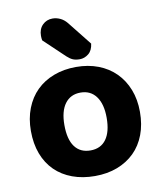

<svg xmlns="http://www.w3.org/2000/svg" viewBox="-84 -803 748 886"><g transform="rotate(-10 290.0 -360.0)"><path d="M545 -241Q545 -182 527 -134.5Q509 -87 475.5 -54Q442 -21 395 -3Q348 15 290 15Q232 15 184.5 -2.5Q137 -20 103.5 -53Q70 -86 52 -133.5Q34 -181 34 -241Q34 -299 52.5 -346.5Q71 -394 104.5 -427Q138 -460 185.5 -478Q233 -496 290 -496Q347 -496 394 -478Q441 -460 474.5 -426.5Q508 -393 526.5 -346Q545 -299 545 -241ZM290 -376Q243 -376 217 -341Q191 -306 191 -241Q191 -174 216.5 -139.5Q242 -105 290 -105Q338 -105 363.5 -140Q389 -175 389 -241Q389 -305 363 -340.5Q337 -376 290 -376ZM158 -644Q157 -648 156.5 -654.5Q156 -661 156 -665Q156 -697 175 -716Q194 -735 222 -735Q240 -735 257.5 -727Q275 -719 289 -702L378 -590Q374 -558 355 -543Q336 -528 314 -528Q295 -528 282 -533.5Q269 -539 255 -552Z"/></g></svg>

Font: Baloo Chettan 2
Style: Bold
Weight: 700
Designer: Maithili Shingre, Unnati Kotecha and Ek Type
Foundry: Ek Type
Version: Version 1.640;hotconv 1.0.111;makeotfexe 2.5.65597; ttfautoh